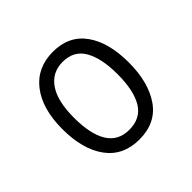

<svg xmlns="http://www.w3.org/2000/svg" viewBox="-99 -816 520 520"><g transform="rotate(-45 160.5 -556.0)"><path d="M288 -557Q288 -481 256 -435Q224 -389 161 -389Q99 -389 66 -434Q33 -479 33 -557Q33 -634 67.5 -678.5Q102 -723 163 -723Q224 -723 256 -678.5Q288 -634 288 -557ZM77 -556Q77 -493 97.5 -460Q118 -427 160 -427Q204 -427 224 -460.5Q244 -494 244 -556Q244 -617 224.5 -651Q205 -685 162 -685Q122 -685 99.5 -652.5Q77 -620 77 -556Z"/></g></svg>

Font: Noto Sans Condensed Light
Style: Regular
Weight: 300
Width: 3
Designer: Monotype Design Team
Foundry: Monotype Imaging Inc.
Version: Version 2.013; ttfautohint (v1.8.4.7-5d5b)